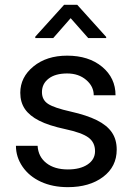

<svg xmlns="http://www.w3.org/2000/svg" viewBox="-20 -770 556 800"><path d="M376 -140.1Q376 -176.8 348.4 -197Q320.8 -217.3 252.2 -231.9Q183.6 -246.6 143.3 -267.1Q103 -287.6 83.7 -315.9Q64.5 -344.2 64.5 -383.3Q64.5 -448.2 119.4 -493.2Q174.3 -538.1 259.8 -538.1Q349.6 -538.1 405.5 -491.7Q461.4 -445.3 461.4 -373H370.6Q370.6 -410.2 339.1 -437Q307.6 -463.9 259.8 -463.9Q210.4 -463.9 182.6 -442.4Q154.8 -420.9 154.8 -386.2Q154.8 -353.5 180.7 -336.9Q206.5 -320.3 274.2 -305.2Q341.8 -290 383.8 -269Q425.8 -248 446 -218.5Q466.3 -189 466.3 -146.5Q466.3 -75.7 409.7 -33Q353 9.8 262.7 9.8Q199.2 9.8 150.4 -12.7Q101.6 -35.2 74 -75.4Q46.4 -115.7 46.4 -162.6H136.7Q139.2 -117.2 173.1 -90.6Q207 -64 262.7 -64Q314 -64 345 -84.7Q376 -105.5 376 -140.1ZM422.4 -616.2V-611.3H347.7L274.4 -694.3L201.7 -611.3H127V-617.2L247.1 -750H301.8Z"/></svg>

Font: APIMedia Roboto
Style: Regular
Weight: 400
Designer: Google
Version: Version 2.137; 2017